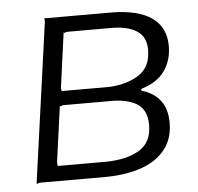

<svg xmlns="http://www.w3.org/2000/svg" viewBox="-44 -575 643 623"><g transform="rotate(-5 277.5 -263.5)"><path d="M51 0 123 -517Q124 -523 122.5 -526.5Q121 -530 125 -530H342Q429 -529 473 -497.5Q517 -466 517 -406Q517 -359 493 -325Q469 -291 420 -276Q416 -275 415.5 -272Q415 -269 418 -268Q456 -257 477 -229.5Q498 -202 498 -157Q498 -105 470 -70Q442 -35 393 -18Q344 -1 280 0H64Q59 0 55.5 2Q52 4 51 0ZM282 -49Q349 -50 390 -74.5Q431 -99 431 -156Q431 -206 397.5 -226Q364 -246 303 -244H162Q156 -244 152.5 -242Q149 -240 148 -244L123 -62Q123 -57 124 -53Q125 -49 121 -49ZM316 -290Q374 -294 411.5 -319Q449 -344 449 -400Q449 -442 418 -461.5Q387 -481 331 -480H195Q189 -480 185.5 -478Q182 -476 181 -480L157 -304Q156 -298 157.5 -294Q159 -290 155 -290Z"/></g></svg>

Font: Libre Franklin Light
Style: Italic
Weight: 300
Italic angle: -8°
Designer: Pablo Impallari, Rodrigo Fuenzalida, Nhung Nguyen
Foundry: Impallari Type
Version: Version 3.000